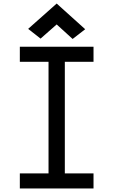

<svg xmlns="http://www.w3.org/2000/svg" viewBox="-20 -1064 640 1084"><path d="M254 0V-800H346V0ZM92 0V-85H508V0ZM92 -715V-800H508V-715ZM390 -844 300 -926 209 -846 139 -901 300 -1044 461 -899Z"/></svg>

Font: Victor Mono SemiBold
Style: Regular
Weight: 600
Monospace: yes
Designer: Rune Bjørnerås
Version: Version 1.561;gftools[0.9.30]